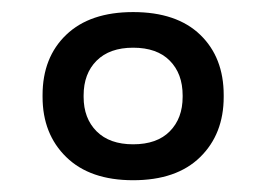

<svg xmlns="http://www.w3.org/2000/svg" viewBox="-20 -674 442 318"><path d="M200.5 -375.5Q129 -375.5 89.8 -413.8Q50.5 -452 50.5 -513.5V-516.5Q50.5 -579 89.8 -616.5Q129 -654 200.5 -654Q272.5 -654 311.5 -616.5Q350.5 -579 350.5 -516.5V-513.5Q350.5 -452 311.5 -413.8Q272.5 -375.5 200.5 -375.5ZM200.5 -435Q240 -435 261.2 -456.5Q282.5 -478 282.5 -513.5V-516Q282.5 -552 261.2 -573.5Q240 -595 200.5 -595Q161.5 -595 140 -573.5Q118.5 -552 118.5 -516V-513.5Q118.5 -478 140 -456.5Q161.5 -435 200.5 -435Z"/></svg>

Font: Anek Latin Expanded
Style: Regular
Weight: 400
Width: 7
Designer: Yesha Goshar
Foundry: Ek Type
Version: Version 1.003